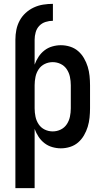

<svg xmlns="http://www.w3.org/2000/svg" viewBox="-20 -763 540 998"><path d="M60 -557Q60 -583 65 -608Q70 -633 82 -655.5Q94 -678 113 -695.5Q132 -713 155.5 -724Q179 -735 204.5 -739Q230 -743 255 -743V-655Q236 -655 217 -649Q198 -643 184.5 -629Q171 -615 165.5 -595.5Q160 -576 160 -557ZM60 215V-557H160V-427Q168 -449 180.5 -468Q193 -487 211 -501Q229 -515 251.5 -521.5Q274 -528 296 -528Q321 -528 344.5 -520.5Q368 -513 386 -497.5Q404 -482 416.5 -460.5Q429 -439 436 -416Q443 -393 445.5 -368.5Q448 -344 448 -320V-200Q448 -176 445.5 -151.5Q443 -127 436 -104Q429 -81 416.5 -59.5Q404 -38 386 -22.5Q368 -7 344.5 0.5Q321 8 296 8Q274 8 251.5 1.5Q229 -5 211 -19Q193 -33 180.5 -52Q168 -71 160 -93V215ZM254 -80Q276 -80 295.5 -89.5Q315 -99 327 -117Q339 -135 343.5 -156.5Q348 -178 348 -200V-320Q348 -342 343.5 -363.5Q339 -385 327 -403Q315 -421 295.5 -430.5Q276 -440 254 -440Q232 -440 212.5 -430.5Q193 -421 181 -403Q169 -385 164.5 -363.5Q160 -342 160 -320V-200Q160 -178 164.5 -156.5Q169 -135 181 -117Q193 -99 212.5 -89.5Q232 -80 254 -80Z"/></svg>

Font: Iosevka Term Curly Semibold
Style: Regular
Weight: 600
Designer: Belleve Invis
Foundry: Belleve Invis
Version: Version 32.3.0